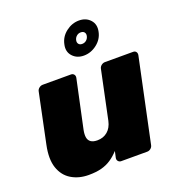

<svg xmlns="http://www.w3.org/2000/svg" viewBox="-140 -887 936 1012"><g transform="rotate(-20 328.5 -381.5)"><path d="M186 10Q131 10 89.5 -15Q48 -40 31 -90Q14 -140 30 -216L88 -494Q90 -505 99.5 -512.5Q109 -520 120 -520H278Q289 -520 295 -512.5Q301 -505 299 -494L241 -223Q236 -198 239 -181Q242 -164 255 -155Q268 -146 291 -146Q325 -146 348.5 -166Q372 -186 380 -223L437 -494Q439 -505 448.5 -512.5Q458 -520 469 -520H627Q638 -520 643.5 -512.5Q649 -505 647 -494L548 -26Q546 -15 537 -7.5Q528 0 517 0H371Q361 0 354.5 -7.5Q348 -15 350 -26L358 -62Q336 -38 312 -22Q288 -6 258 2Q228 10 186 10ZM377 -590Q338 -590 314.5 -616Q291 -642 300 -681Q308 -721 341.5 -747Q375 -773 415 -773Q454 -773 477.5 -747Q501 -721 492 -681Q484 -642 450.5 -616Q417 -590 377 -590ZM389 -651Q403 -651 413 -659.5Q423 -668 426 -681Q429 -694 422.5 -702.5Q416 -711 402 -711Q389 -711 379 -702.5Q369 -694 366 -681Q363 -668 369.5 -659.5Q376 -651 389 -651Z"/></g></svg>

Font: Rubik ExtraBold
Style: Italic
Weight: 800
Italic angle: -12°
Designer: Hubert and Fischer
Foundry: Hubert and Fischer
Version: Version 2.300;gftools[0.9.30]